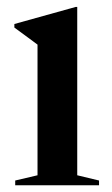

<svg xmlns="http://www.w3.org/2000/svg" viewBox="-20 -548 330 568"><path d="M208.5 -527.5V-29.5L273 -14V0H25V-14L91 -29.5V-416Q82.5 -422.5 64 -436Q45.5 -449.5 22.5 -466.5V-477L204 -527.5Z"/></svg>

Font: Newsreader Display Medium
Style: Regular
Weight: 500
Designer: Hugues Gentile
Foundry: Production Type
Version: Version 1.001